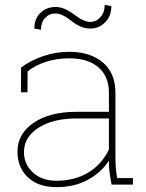

<svg xmlns="http://www.w3.org/2000/svg" viewBox="-20 -748 593 778"><path d="M50.8 0ZM431.2 -723.1Q431.2 -683.1 406.2 -657.7Q381.3 -632.3 345.2 -632.3Q308.1 -632.3 270 -662.8Q231.9 -693.4 205.1 -693.4Q179.7 -693.4 162.8 -675.3Q146 -657.2 146 -627.4L119.1 -632.3Q119.1 -671.4 143.6 -695.6Q168 -719.7 205.1 -719.7Q240.2 -719.7 279.8 -689.5Q319.3 -659.2 345.2 -659.2Q369.6 -659.2 387 -678.5Q404.3 -697.8 404.3 -728ZM432.1 0Q425.8 -34.7 423.6 -52Q421.4 -69.3 421.4 -89.4V-97.2Q391.1 -49.8 336.7 -19.8Q282.2 10.3 208.5 10.3Q135.3 10.3 93 -29.5Q50.8 -69.3 50.8 -133.8Q50.8 -205.1 115.7 -250Q180.7 -294.9 290 -294.9H421.4V-372.1Q421.4 -438 379.2 -474.9Q336.9 -511.7 260.3 -511.7Q210 -511.7 166.3 -497.6Q122.6 -483.4 91.8 -458.5L91.3 -374H64.9L65.4 -474.6Q103 -502.4 154.1 -520.3Q205.1 -538.1 260.3 -538.1Q345.2 -538.1 396.5 -495.1Q447.8 -452.1 447.8 -371.1V-106.4Q447.8 -85.9 449.5 -65.9Q451.2 -45.9 455.1 -26.4H518.6V0ZM208.5 -15.6Q283.2 -15.6 338.4 -49.3Q393.6 -83 421.4 -142.6V-268.1H291.5Q194.3 -268.1 135.7 -230.2Q77.1 -192.4 77.1 -131.8Q77.1 -82.5 113.3 -49.1Q149.4 -15.6 208.5 -15.6Z"/></svg>

Font: TypoPRO Roboto Slab
Style: Thin
Weight: 250
Designer: Google
Version: Version 1.100263; 2013; ttfautohint (v0.94.20-1c74) -l 8 -r 